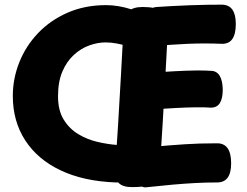

<svg xmlns="http://www.w3.org/2000/svg" viewBox="-20 -784 1062 824"><path d="M544 -744Q559 -740 565.5 -721Q572 -702 572 -677.5Q572 -653 565.5 -630.5Q559 -608 548 -595Q537 -582 522 -587Q509 -592 483 -597Q457 -602 433 -602Q399 -602 363 -589Q327 -576 296.5 -548Q266 -520 247.5 -476.5Q229 -433 229 -371Q229 -310 253.5 -270.5Q278 -231 316.5 -208Q355 -185 398.5 -175Q442 -165 481 -162Q507 -161 520 -142Q533 -123 534 -85Q534 -42 520 -21Q506 0 477 -1Q339 -6 240 -53Q141 -100 88 -182Q35 -264 35 -372Q35 -447 63 -517Q91 -587 143.5 -642Q196 -697 270 -729.5Q344 -762 435 -762Q487 -762 544 -744ZM511 -681Q511 -718 531.5 -736Q552 -754 592 -754Q648 -754 675 -737Q702 -720 702 -685Q696 -570 690 -462.5Q684 -355 678 -252.5Q672 -150 664 -49Q663 -27 653 -11.5Q643 4 618.5 11.5Q594 19 546 19Q507 19 489 1Q471 -17 473 -53Q481 -152 487 -252.5Q493 -353 499 -459.5Q505 -566 511 -681ZM632 -585Q612 -584 593 -605Q574 -626 574 -671Q574 -698 587.5 -716Q601 -734 619.5 -743.5Q638 -753 652 -754Q682 -756 719 -758Q756 -760 795 -761.5Q834 -763 869 -763.5Q904 -764 931 -764Q962 -764 977 -743Q992 -722 992 -681Q992 -638 977 -616.5Q962 -595 931 -596Q859 -599 786.5 -596Q714 -593 632 -585ZM559 -307Q540 -305 525.5 -324.5Q511 -344 511 -384Q511 -422 525.5 -442.5Q540 -463 559 -465Q595 -470 640.5 -473Q686 -476 733 -478.5Q780 -481 820.5 -481.5Q861 -482 885 -480Q909 -480 922 -460Q935 -440 936 -400Q936 -361 923.5 -341.5Q911 -322 885 -322Q860 -324 820.5 -323.5Q781 -323 734.5 -320.5Q688 -318 642 -315Q596 -312 559 -307ZM605 20Q585 21 570.5 -2Q556 -25 556 -72Q556 -110 570.5 -129.5Q585 -149 614 -152Q667 -157 705.5 -160Q744 -163 775 -165Q806 -167 838.5 -168Q871 -169 912 -169Q942 -169 957 -147.5Q972 -126 972 -83Q972 -42 957 -21.5Q942 -1 912 -1Q864 -1 818 1.5Q772 4 720.5 8.5Q669 13 605 20Z"/></svg>

Font: Playpen Sans ExtraBold
Style: Regular
Weight: 800
Designer: Laura Meseguer, Veronika Burian, José Scaglione
Foundry: TypeTogether
Version: Version 1.001